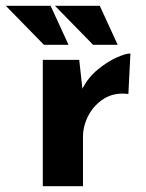

<svg xmlns="http://www.w3.org/2000/svg" viewBox="-76 -644 506 664"><path d="M198 -437 209 -337Q228 -375 261 -402.5Q294 -430 326 -444.5Q358 -459 375 -459L368 -319Q319 -325 284 -303Q249 -281 230 -245Q211 -209 211 -171V0H72V-437ZM-56 -624H99L161 -489H76ZM114 -624H269L331 -489H246Z"/></svg>

Font: Reem Kufi
Style: Bold
Weight: 700
Designer: Khaled Hosny
Version: Version 1.001